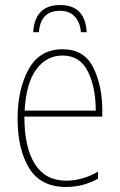

<svg xmlns="http://www.w3.org/2000/svg" viewBox="-20 -734 479 764"><path d="M112 -606H135Q141 -691 219 -691Q257 -691 278 -667.5Q299 -644 302 -606H325Q319 -714 219 -714Q119 -714 112 -606ZM50 -262Q50 -140 96 -65Q142 10 243 10Q311 10 370 -23V-51Q308 -15 243 -15Q161 -15 119 -81Q77 -147 77 -270H387V-296Q387 -393 351 -465.5Q315 -538 229 -538Q138 -538 94 -458.5Q50 -379 50 -262ZM361 -294H78Q84 -403 124.5 -458Q165 -513 229 -513Q298 -513 329.5 -450Q361 -387 361 -294Z"/></svg>

Font: Noto Sans Display SemiCondensed Thin
Style: Regular
Weight: 250
Width: 4
Designer: Monotype Design team
Foundry: Monotype Imaging Inc.
Version: 1.000